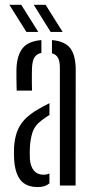

<svg xmlns="http://www.w3.org/2000/svg" viewBox="-20 -773 388 800"><path d="M39 -106.5Q38.5 -119.5 38.2 -132.5Q38 -145.5 38.5 -157.5Q40.5 -193 50 -221.2Q59.5 -249.5 81 -273.2Q102.5 -297 139.5 -318Q150.5 -324.5 162.2 -330.8Q174 -337 186 -343V-294Q178.5 -289.5 170.5 -284Q162.5 -278.5 153.5 -271.5Q124.5 -250 115.2 -220.8Q106 -191.5 104.5 -157.5Q104 -149 104 -136.2Q104 -123.5 104.5 -110.5Q107 -79 121.5 -62Q136 -45 160.5 -45Q174.5 -45 186 -50V-9Q167.5 6.5 138 6.5Q89.5 6.5 66.2 -21.8Q43 -50 39 -106.5ZM49.5 -395.5Q49 -415 48.5 -440.8Q48 -466.5 48.5 -486Q51 -544 74.8 -572.8Q98.5 -601.5 152.5 -606V-552.5Q134 -549 124.5 -535.2Q115 -521.5 113.5 -492.5Q113 -481 112.8 -463.8Q112.5 -446.5 112.8 -428.5Q113 -410.5 113.5 -395.5ZM229.5 0V-490.5Q229.5 -517 222 -531.5Q214.5 -546 196.5 -551V-606Q252 -601 274 -570.5Q296 -540 295.5 -477.5L295 0ZM90 -640 19 -753H68.5L139.5 -640ZM191 -640 120.5 -753H170L241 -640Z"/></svg>

Font: Big Shoulders Stencil Display Thin
Style: Regular
Weight: 400
Version: Version 2.001